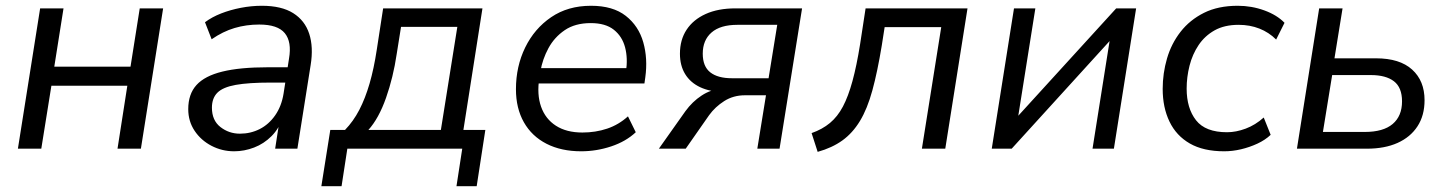

<svg xmlns="http://www.w3.org/2000/svg" viewBox="-20 -515 5007 665"><path d="M42 0 119 -486H200L168 -284H432L464 -486H545L468 0H387L421 -218H158L123 0Z M791 9Q749 9 712.5 -10Q676 -29 654 -62Q632 -95 632 -137Q632 -189 660.5 -220.5Q689 -252 750 -267Q811 -282 907 -282H987L979 -229H918Q841 -229 796.5 -221Q752 -213 733 -194Q714 -175 714 -142Q714 -98 743.5 -75Q773 -52 811 -52Q848 -52 879.5 -68Q911 -84 933 -115.5Q955 -147 962 -190L981 -312Q991 -370 966.5 -400Q942 -430 878 -430Q833 -430 792.5 -418Q752 -406 713 -379L690 -438Q714 -456 746 -468.5Q778 -481 814.5 -488Q851 -495 887 -495Q955 -495 995.5 -469.5Q1036 -444 1051 -398Q1066 -352 1056 -290L1010 0H933L950 -110H960Q947 -70 920.5 -43.5Q894 -17 860 -4Q826 9 791 9Z M1093 130 1124 -65H1175Q1204 -95 1224.5 -134.5Q1245 -174 1260 -225.5Q1275 -277 1285 -343L1307 -486H1651L1585 -65H1661L1631 130H1561L1581 0H1183L1163 130ZM1256 -65H1507L1564 -422H1369L1354 -328Q1342 -247 1317 -176Q1292 -105 1256 -65Z M1993 9Q1924 9 1873 -17Q1822 -43 1794.5 -91.5Q1767 -140 1767 -206Q1767 -285 1799 -350.5Q1831 -416 1889 -455.5Q1947 -495 2027 -495Q2103 -495 2147.5 -460Q2192 -425 2208 -368.5Q2224 -312 2215 -247L2212 -226H1830L1838 -279H2166L2148 -266Q2155 -313 2145 -351Q2135 -389 2106 -412Q2077 -435 2026 -435Q1972 -435 1936 -410.5Q1900 -386 1879.5 -348Q1859 -310 1852 -269L1848 -245Q1839 -188 1854 -145.5Q1869 -103 1905.5 -79.5Q1942 -56 1997 -56Q2043 -56 2083 -69.5Q2123 -83 2155 -112L2182 -57Q2148 -25 2097 -8Q2046 9 1993 9Z M2262 0 2354 -130Q2378 -163 2410 -184Q2442 -205 2471 -205H2488L2487 -196Q2439 -197 2405 -213Q2371 -229 2353 -258.5Q2335 -288 2335 -329Q2335 -377 2358 -412Q2381 -447 2424 -466.5Q2467 -486 2527 -486H2758L2680 0H2603L2633 -185H2560Q2520 -185 2488.5 -165Q2457 -145 2436 -116L2355 0ZM2515 -244H2642L2672 -429H2534Q2475 -429 2444.5 -402.5Q2414 -376 2414 -329Q2414 -285 2440 -264.5Q2466 -244 2515 -244Z M2812 11 2791 -54Q2828 -67 2854.5 -89Q2881 -111 2899.5 -146Q2918 -181 2932.5 -234Q2947 -287 2959 -362L2978 -486H3331L3254 0H3173L3240 -421H3044L3034 -357Q3019 -266 3001.5 -202Q2984 -138 2958.5 -96Q2933 -54 2897.5 -28.5Q2862 -3 2812 11Z M3415 0 3492 -486H3566L3501 -77H3473L3846 -486H3915L3838 0H3764L3829 -410H3857L3484 0Z M4220 9Q4148 9 4101 -18Q4054 -45 4030.5 -94Q4007 -143 4007 -207Q4007 -261 4022 -312.5Q4037 -364 4069 -405Q4101 -446 4150 -470.5Q4199 -495 4267 -495Q4315 -495 4359 -479Q4403 -463 4429 -436L4400 -378Q4375 -403 4342 -416Q4309 -429 4270 -429Q4221 -429 4187 -410Q4153 -391 4131.5 -359Q4110 -327 4100 -287.5Q4090 -248 4090 -208Q4090 -140 4122.5 -98.5Q4155 -57 4230 -57Q4261 -57 4294.5 -69.5Q4328 -82 4357 -108L4381 -48Q4362 -30 4335 -17.5Q4308 -5 4278.5 2Q4249 9 4220 9Z M4472 0 4549 -486H4630L4602 -313H4746Q4828 -313 4871 -274Q4914 -235 4914 -168Q4914 -115 4889.5 -77.5Q4865 -40 4820.5 -20Q4776 0 4714 0ZM4562 -58H4707Q4771 -58 4803.5 -85.5Q4836 -113 4836 -164Q4836 -212 4808 -233.5Q4780 -255 4728 -255H4594Z"/></svg>

Font: Nunito Sans 12pt
Style: Italic
Weight: 400
Italic angle: -9°
Designer: Vernon Adams
Foundry: Vernon Adams
Version: Version 3.101;gftools[0.9.27]